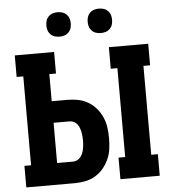

<svg xmlns="http://www.w3.org/2000/svg" viewBox="-62 -1009 948 1065"><g transform="rotate(-5 412.5 -476.5)"><path d="M565 0V-120H602V-615H565V-735H784V-615H747V-120H784V0ZM41 0V-120H78V-615H41V-735H260V-615H223V-464H312Q342 -464 371 -458Q400 -452 425.5 -437Q451 -422 470.5 -399Q490 -376 502 -348.5Q514 -321 518 -291.5Q522 -262 522 -232Q522 -202 518 -172.5Q514 -143 502 -116Q490 -89 470.5 -65.5Q451 -42 425.5 -27Q400 -12 371 -6Q342 0 312 0ZM312 -120Q324 -120 335 -125.5Q346 -131 353.5 -140.5Q361 -150 365.5 -161Q370 -172 372.5 -184Q375 -196 376 -208Q377 -220 377 -232Q377 -244 376 -256Q375 -268 372.5 -280Q370 -292 365.5 -303.5Q361 -315 353.5 -324.5Q346 -334 335 -339Q324 -344 312 -344H223V-120ZM528 -817Q514 -817 501 -821Q488 -825 478 -835Q468 -845 464 -858Q460 -871 460 -885Q460 -899 464 -912Q468 -925 478 -935Q488 -945 501 -949Q514 -953 528 -953Q542 -953 555 -949Q568 -945 578 -935Q588 -925 592 -912Q596 -899 596 -885Q596 -871 592 -858Q588 -845 578 -835Q568 -825 555 -821Q542 -817 528 -817ZM298 -817Q284 -817 271 -821Q258 -825 248 -835Q238 -845 234 -858Q230 -871 230 -885Q230 -899 234 -912Q238 -925 248 -935Q258 -945 271 -949Q284 -953 298 -953Q312 -953 325 -949Q338 -945 348 -935Q358 -925 362 -912Q366 -899 366 -885Q366 -871 362 -858Q358 -845 348 -835Q338 -825 325 -821Q312 -817 298 -817Z"/></g></svg>

Font: Iosevka Etoile Heavy
Style: Regular
Weight: 900
Designer: Belleve Invis
Foundry: Belleve Invis
Version: Version 22.1.2; ttfautohint (v1.8.4)